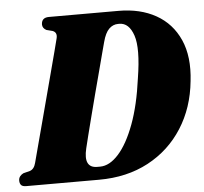

<svg xmlns="http://www.w3.org/2000/svg" viewBox="-61 -753 858 807"><g transform="rotate(-5 368.5 -350.0)"><path d="M-10 -25.5Q-10 -36.5 -3.8 -44Q2.5 -51.5 10.5 -55L38 -62Q56.5 -68 63 -94Q68.5 -115 79.5 -156.2Q90.5 -197.5 104.5 -250Q118.5 -302.5 133.2 -358.2Q148 -414 161.5 -465Q175 -516 185 -554Q195 -592 199 -608.5Q204.5 -632.5 184.5 -640L159 -646.5Q143 -655 142.5 -670.5Q143 -700 174.5 -700H468Q559 -700 625.5 -662.8Q692 -625.5 724 -553.8Q756 -482 744 -379.5Q733 -268 678.2 -182.2Q623.5 -96.5 533 -48.2Q442.5 0 324.5 0H17.5Q1.5 0 -4.2 -7Q-10 -14 -10 -25.5ZM334 -54.5Q374 -54.5 412 -96.8Q450 -139 479.8 -218.8Q509.5 -298.5 524.5 -411Q544.5 -535.5 526 -590.5Q507.5 -645.5 466.5 -645.5H461.5Q439.5 -645.5 423 -629.2Q406.5 -613 396.5 -575Q393 -562.5 384.5 -530.2Q376 -498 364.5 -454.2Q353 -410.5 340.2 -362.5Q327.5 -314.5 316 -269.2Q304.5 -224 295.5 -188.8Q286.5 -153.5 282.5 -136Q263 -54.5 322 -54.5Z"/></g></svg>

Font: Fraunces 144pt Soft Black
Style: Italic
Weight: 900
Italic angle: -16°
Version: Version 1.000;[b76b70a41]